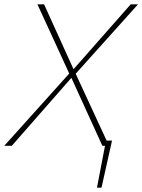

<svg xmlns="http://www.w3.org/2000/svg" viewBox="-21 -678 662 893"><path d="M430 195 472 -24H500L451 195ZM-1 0 301 -336 153 -658H184L321 -356L587 -658H621L331 -335L486 0H455L311 -316L34 0Z"/></svg>

Font: Ysabeau Office Thin
Style: Italic
Weight: 250
Italic angle: -12°
Designer: Christian Thalmann (Catharsis Fonts)
Version: Version 2.001;gftools[0.9.30]; featfreeze: tnum,lnum,ss02